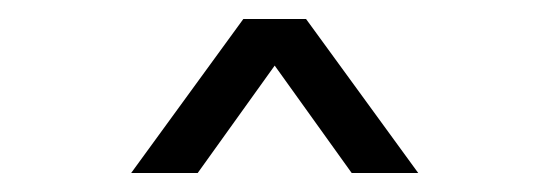

<svg xmlns="http://www.w3.org/2000/svg" viewBox="-20 -760 578 202"><path d="M118 -578 236 -740H302L420 -578H350L269 -691L188 -578Z"/></svg>

Font: Be Vietnam Pro Light
Style: Regular
Weight: 300
Designer: Lam Bao, Tony Le, Vietanh Nguyen
Foundry: Yellow Type Foundry
Version: Version 1.002; ttfautohint (v1.8.3)